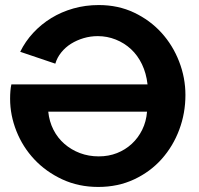

<svg xmlns="http://www.w3.org/2000/svg" viewBox="-20 -735 786 760"><path d="M369 5Q291 5 226.5 -25Q162 -55 116 -104Q70 -153 45 -216Q20 -279 20 -344Q20 -378 25 -401H564Q559 -445 542 -480.5Q525 -516 498.5 -540.5Q472 -565 438 -578.5Q404 -592 367 -592Q338 -592 311 -584Q284 -576 261.5 -562Q239 -548 222.5 -527.5Q206 -507 199 -483L60 -530Q80 -571 111.5 -605Q143 -639 183 -663.5Q223 -688 270.5 -701.5Q318 -715 371 -715Q448 -715 511 -685Q574 -655 619 -605.5Q664 -556 689 -491.5Q714 -427 714 -359Q714 -287 689.5 -221.5Q665 -156 620 -105.5Q575 -55 511 -25Q447 5 369 5ZM371 -116Q410 -116 443 -129Q476 -142 501.5 -165.5Q527 -189 543 -221.5Q559 -254 562 -293H171Q175 -254 191.5 -221.5Q208 -189 235 -165.5Q262 -142 296.5 -129Q331 -116 371 -116Z"/></svg>

Font: PTCRaleway
Style: Bold
Weight: 700
Designer: Matt McInerney, Pablo Impallari, Rodrigo Fuenzalida
Foundry: Matt McInerney, Pablo Impallari, Rodrigo Fuenzalida
Version: Version 3.000g; ttfautohint (v1.5) -l 8 -r 28 -G 28 -x 14 -D